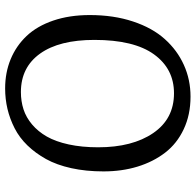

<svg xmlns="http://www.w3.org/2000/svg" viewBox="-27 -728 769 755"><g transform="rotate(-90 357.5 -350.5)"><path d="M61 -328.1Q61 -397 73.7 -454.6Q86.4 -512.2 109.6 -554Q132.8 -595.7 163.3 -627.2Q193.8 -658.7 230.7 -677.5Q267.6 -696.3 306.6 -705.6Q345.7 -714.8 387.2 -714.8Q449.7 -714.8 502.2 -693.1Q554.7 -671.4 593.5 -630.4Q632.3 -589.4 654.1 -525.6Q675.8 -461.9 675.8 -381.8Q675.8 -288.1 650.6 -212.2Q625.5 -136.2 581.5 -87.2Q537.6 -38.1 479.7 -12Q421.9 14.2 355 14.2Q283.7 14.2 227.1 -12.5Q170.4 -39.1 134.5 -85.9Q98.6 -132.8 79.8 -194.3Q61 -255.9 61 -328.1ZM155.8 -349.1Q155.8 -214.4 211.7 -132.6Q267.6 -50.8 368.2 -50.8Q464.4 -50.8 521.2 -129.4Q578.1 -208 578.1 -363.8Q578.1 -502 524.2 -577.4Q470.2 -652.8 373 -652.8Q336.9 -652.8 305.2 -642.6Q273.4 -632.3 245.6 -608.9Q217.8 -585.4 198 -550.8Q178.2 -516.1 167 -464.6Q155.8 -413.1 155.8 -349.1Z"/></g></svg>

Font: Literata Book
Style: Italic
Weight: 400
Italic angle: -3°
Designer: Latin by Veronika Burian and Jose Scaglione. Greek by Irene Vlachou. Cyrillic by Vera Evstafieva
Foundry: TypeTogether
Version: Version 1.003;PS 001.003;hotconv 1.0.88;makeotf.lib2.5.64775